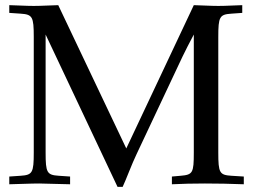

<svg xmlns="http://www.w3.org/2000/svg" viewBox="-20 -712 985 745"><path d="M732 -120C732 -41 728 -34 681 -30L647 -27V3C693 1 723 0 775 0C831 0 867 1 926 3V-27L878 -30C832 -33 827 -41 827 -120V-569C827 -647 832 -656 878 -659L920 -662V-692C844 -689 844 -689 827 -689C812 -689 812 -689 732 -692L470 -136L206 -692C126 -689 126 -689 111 -689C96 -689 96 -689 16 -692V-662L60 -659C106 -656 111 -647 111 -569V-120C111 -42 106 -33 60 -30L16 -27V3C115 0 115 0 132 0C147 0 147 0 252 3V-27L208 -30C162 -33 157 -42 157 -120V-578L436 13H456C468 -12 492 -77 510 -114L688 -492C702 -521 714 -544 732 -578Z"/></svg>

Font: Asana Math
Style: Regular
Weight: 400
Version: Version 000.958